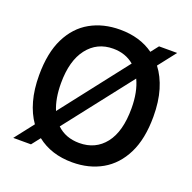

<svg xmlns="http://www.w3.org/2000/svg" viewBox="-120 -776 912 910"><g transform="rotate(20 336.0 -321.5)"><path d="M34.5 0 109 -95.5Q79.5 -137 63.8 -193.5Q48 -250 48 -321.5Q48 -434.5 84.8 -508.5Q121.5 -582.5 186.5 -619Q251.5 -655.5 336 -655.5Q436 -655.5 505.5 -605.5L535.5 -644H627L557.5 -555Q589.5 -513.5 607 -455.2Q624.5 -397 624.5 -321.5Q624.5 -209 587.5 -134.8Q550.5 -60.5 485.5 -23.5Q420.5 13.5 336 13.5Q230 13.5 158 -43.5L124 0ZM158.5 -321.5Q158.5 -244 181.5 -189L441.5 -523Q398.5 -559.5 336 -559.5Q255 -559.5 206.8 -497.2Q158.5 -435 158.5 -321.5ZM336 -84Q418 -84 465.8 -145Q513.5 -206 513.5 -322.5Q513.5 -406 486 -463.5L223 -126.5Q267.5 -84 336 -84Z"/></g></svg>

Font: Karla SemiBold
Style: Regular
Weight: 600
Designer: Jonathan Pinhorn
Version: Version 2.004; ttfautohint (v1.8.4.7-5d5b);gftools[0.9.33]